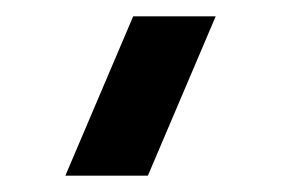

<svg xmlns="http://www.w3.org/2000/svg" viewBox="-20 -740 364 235"><path d="M244 -720H143L60 -525H161Z"/></svg>

Font: Vela Sans ExtBd
Style: Regular
Weight: 800
Designer: Principal design: Mikhail Sharanda - project Manrope.
Design modification: Ravid Balaliev
Foundry: Mikhail Sharanda
Version: Version 1.001